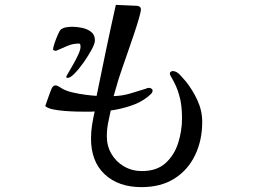

<svg xmlns="http://www.w3.org/2000/svg" viewBox="-20 -751 1040 789"><path d="M370 -585Q370 -572 356.5 -547Q343 -522 324 -495Q305 -468 287 -449.5Q269 -431 259 -431Q252 -431 252 -435Q252 -437 261 -452Q270 -467 281.5 -487.5Q293 -508 302 -527.5Q311 -547 311 -559Q311 -563 310 -567.5Q309 -572 304 -572Q279 -572 256 -562Q233 -552 210 -542Q208 -542 203 -543.5Q198 -545 198 -548Q198 -555 204 -573Q210 -591 217.5 -608Q225 -625 229 -629Q240 -637 252.5 -639Q265 -641 278 -641Q296 -641 317.5 -636.5Q339 -632 354.5 -620Q370 -608 370 -585ZM811 -250Q811 -174 781.5 -113Q752 -52 696.5 -17Q641 18 561 18Q467 18 410.5 -34.5Q354 -87 354 -182Q354 -211 358.5 -238.5Q363 -266 369 -293Q360 -292 351.5 -292Q343 -292 334 -292Q320 -292 296.5 -292.5Q273 -293 246.5 -295Q220 -297 198 -301.5Q176 -306 166 -315Q168 -321 173.5 -337Q179 -353 185 -369Q191 -385 193 -389Q195 -393 199 -396.5Q203 -400 207 -400Q215 -400 222.5 -395Q230 -390 237 -386Q253 -377 279 -371Q305 -365 332 -361.5Q359 -358 377 -357Q396 -451 415.5 -544Q435 -637 456 -731L544 -727Q559 -725 559 -713Q559 -703 551 -675.5Q543 -648 531 -612Q519 -576 506 -539Q493 -502 482.5 -471.5Q472 -441 467 -425Q462 -408 457 -390.5Q452 -373 447 -356Q482 -357 514 -366.5Q546 -376 578 -386Q582 -388 585.5 -389Q589 -390 592 -390Q597 -390 602 -387Q607 -384 607 -379Q607 -371 600 -364.5Q593 -358 587 -353Q557 -329 515 -315.5Q473 -302 435 -297Q429 -271 424 -244.5Q419 -218 419 -191Q419 -151 438 -118.5Q457 -86 490 -67Q523 -48 563 -48Q624 -48 660 -80.5Q696 -113 712 -163Q728 -213 728 -265Q728 -289 725.5 -313.5Q723 -338 716 -361Q711 -380 702.5 -398.5Q694 -417 684 -434Q682 -438 680 -441.5Q678 -445 678 -449Q678 -454 682 -456.5Q686 -459 690 -459Q705 -459 720 -443Q735 -427 744 -416Q772 -381 791.5 -338.5Q811 -296 811 -250Z"/></svg>

Font: Kaisei Opti Medium
Style: Regular
Weight: 500
Designer: Font-Kai, 金井和夫
Foundry: KAZUO KANAI
Version: Version 5.003